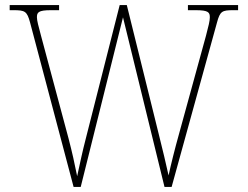

<svg xmlns="http://www.w3.org/2000/svg" viewBox="-20 -734 972 754"><path d="M98 -646 269 0H297L463 -666L626 0H654L832 -645C844 -690 852 -694 896 -694H915V-714H718V-694H749C799 -694 804 -685 804 -666C804 -652 799 -632 789 -594L683 -208C667 -151 651 -87 642 -45C631 -95 619 -145 603 -209L478 -714H450L317 -190C303 -136 295 -97 283 -42C271 -101 265 -129 249 -191L141 -594C131 -632 125 -653 125 -666C125 -685 130 -694 180 -694H212V-714H18V-694H33C78 -694 86 -690 98 -646Z"/></svg>

Font: Noto Serif Thai SemiCondensed Thin
Style: Regular
Weight: 100
Width: 4
Designer: Monotype Design Team
Foundry: Monotype Imaging Inc.
Version: Version 2.002